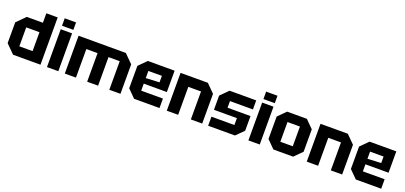

<svg xmlns="http://www.w3.org/2000/svg" viewBox="22 -1697 5632 2671"><g transform="rotate(20 2838.0 -361.0)"><path d="M572 -700V0H166L40 -126V-434L166 -560H404V-700ZM208 -140H404V-420H208Z M668 0V-560H836V0ZM668 -612V-722H836V-612Z M932 -560H1632L1756 -436V0H1591V-423H1425V0H1263V-423H1097V0H932Z M1844 -114V-446L1958 -560H2354V-244H2012V-140H2334V0H1958ZM2012 -326 2212 -336V-432H2012Z M2442 0V-560H2846L2966 -440V0H2798V-414H2610V0Z M3054 0V-134H3394V-236H3054V-446L3168 -560H3562V-426H3222V-328H3562V-111L3451 0Z M3650 0V-560H3818V0ZM3650 -612V-722H3818V-612Z M3906 -114V-446L4020 -560H4312L4426 -446V-114L4312 0H4020ZM4074 -134H4258V-426H4074Z M4514 0V-560H4918L5038 -440V0H4870V-414H4682V0Z M5126 -114V-446L5240 -560H5636V-244H5294V-140H5616V0H5240ZM5294 -326 5494 -336V-432H5294Z"/></g></svg>

Font: Tektur
Style: Bold
Weight: 700
Designer: Adam Jagosz
Foundry: Adam Jagosz
Version: Version 1.005;gftools[0.9.30]